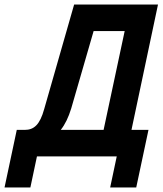

<svg xmlns="http://www.w3.org/2000/svg" viewBox="-40 -690 717 847"><path d="M287 -670 155 -209C136 -140 110 -117 69 -117H34L-20 137H94L123 0H475L446 137H561L615 -117H540L657 -670ZM228 -117C247 -141 262 -172 274 -211L373 -553H510L417 -117Z"/></svg>

Font: LT Wave Mono Bold
Style: Italic
Weight: 700
Designer: Daniel Lyons
Version: Version 2.5 (Glyphs App)